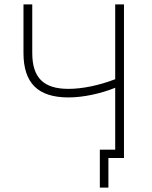

<svg xmlns="http://www.w3.org/2000/svg" viewBox="-20 -720 692 875"><path d="M474 135V0H545V-700H505V-359C432 -331 356 -315 292 -315C178 -315 127 -366 127 -479V-700H87V-479C87 -341 153 -276 292 -276C359 -276 438 -293 505 -320V-38H435V135Z"/></svg>

Font: Fixel Text ExtraLight
Style: Regular
Weight: 200
Width: 4
Designer: AlfaBravo + MacPaw
Foundry: Kyrylo Tkachov, Marchela Mozhyna, Serhii Makarenko, Maria Weinstein, Zakhar Kryvoshyya
Version: Version 1.211